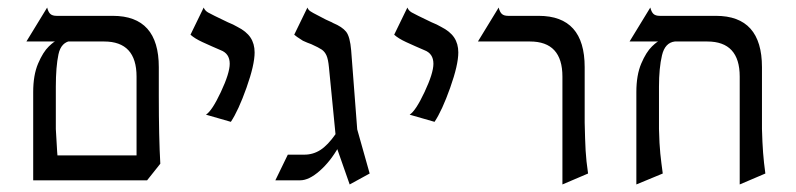

<svg xmlns="http://www.w3.org/2000/svg" viewBox="-20 -476 2109 509"><path d="M401 -298V-223Q401 -111 405 -42L342 -40V-273Q342 -366 256 -366H50L105 -456Q108 -444 113.5 -439Q119 -434 130 -434H279Q401 -434 401 -298ZM358 -64 405 -42 370 2H81L113 -64ZM131 -368H170Q142 -365 135 -332Q128 -299 128 -246V-134Q131 -70 136 -23Q136 -16 138 2H68V-232Q68 -277 81 -307.5Q94 -338 109.5 -353Q125 -368 131 -368Z M542 -353Q537 -355 516.5 -364.5Q496 -374 485 -384L520 -456Q523 -448 531.5 -443Q540 -438 584 -417Q599 -411 609 -405Q633 -393 644 -376.5Q655 -360 655 -337Q655 -304 633.5 -243.5Q612 -183 592 -153L526 -172Q542 -182 565.5 -232Q589 -282 589 -307Q589 -334 565 -343Z M873 -84 852 -298Q850 -319 845.5 -329Q841 -339 833 -344.5Q825 -350 805 -359Q796 -362 783 -368Q764 -380 760 -384L795 -456Q797 -450 803 -446Q809 -442 822 -435.5Q835 -429 844 -424Q850 -421 855 -419Q860 -417 863 -415Q887 -405 897.5 -392Q908 -379 911 -342L927 -133L960 -16L907 13ZM743 -66H787Q810 -66 829.5 -78.5Q849 -91 870 -121L878 -87Q856 -48 827.5 -23Q799 2 776 2H710Z M1082 -353Q1077 -355 1056.5 -364.5Q1036 -374 1025 -384L1060 -456Q1063 -448 1071.5 -443Q1080 -438 1124 -417Q1139 -411 1149 -405Q1173 -393 1184 -376.5Q1195 -360 1195 -337Q1195 -304 1173.5 -243.5Q1152 -183 1132 -153L1066 -172Q1082 -182 1105.5 -232Q1129 -282 1129 -307Q1129 -334 1105 -343Z M1530 -298V-151Q1531 -104 1532.5 -77Q1534 -50 1539 -16L1471 13V-273Q1471 -366 1385 -366H1247L1302 -456Q1305 -444 1310.5 -439Q1316 -434 1327 -434H1408Q1530 -434 1530 -298Z M2000 -298V-134Q2001 -97 2003 -71Q2005 -45 2009 -16L1941 13V-273Q1941 -366 1855 -366H1649L1704 -456Q1707 -444 1712.5 -439Q1718 -434 1729 -434H1878Q2000 -434 2000 -298ZM1730 -368H1769V-366Q1743 -363 1735 -329.5Q1727 -296 1727 -246V-134Q1728 -93 1730.5 -69Q1733 -45 1737 -16L1667 13V-232Q1667 -277 1680 -307.5Q1693 -338 1708.5 -353Q1724 -368 1730 -368Z"/></svg>

Font: BellefairVN
Style: Regular
Weight: 400
Designer: Nick Shinn, Liron Lavi Turkenic
Foundry: Shinntype
Version: Version 1.003